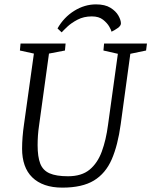

<svg xmlns="http://www.w3.org/2000/svg" viewBox="-20 -847 692 878"><path d="M419 -827Q460 -827 485 -811.5Q510 -796 521.5 -775.5Q533 -755 533 -740Q533 -729 518 -718.5Q503 -708 490 -702Q489 -709 479.5 -725.5Q470 -742 451 -757Q432 -772 400 -772Q363 -772 334.5 -757Q306 -742 287.5 -724.5Q269 -707 262 -699L243 -717Q272 -768 319.5 -797.5Q367 -827 419 -827ZM265 11Q220 11 185.5 -1Q151 -13 127.5 -36Q104 -59 92.5 -92Q81 -125 81 -167Q81 -219 90 -280L135 -602L71 -616L74 -648H280L277 -616L204 -602L159 -276Q155 -249 153.5 -227Q152 -205 152 -183Q152 -130 164 -99Q176 -68 206.5 -54.5Q237 -41 291 -41Q353 -41 389.5 -71Q426 -101 445.5 -154Q465 -207 474 -276L519 -601L453 -616L456 -648H652L648 -616L576 -601L532 -279Q519 -183 491 -118.5Q463 -54 409.5 -21.5Q356 11 265 11Z"/></svg>

Font: Faustina Light Light
Style: Italic
Weight: 300
Italic angle: -8°
Version: Version 1.200